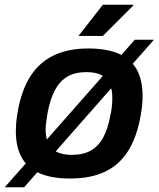

<svg xmlns="http://www.w3.org/2000/svg" viewBox="-36 -743 671 812"><path d="M260 12Q184 12 133 -9.5Q82 -31 56.5 -75.5Q31 -120 31 -188Q31 -207 33 -228Q35 -249 39 -271Q55 -363 93.5 -422Q132 -481 193 -509.5Q254 -538 337 -538Q414 -538 465 -516.5Q516 -495 541.5 -450.5Q567 -406 567 -337Q567 -318 565 -298Q563 -278 559 -255Q543 -163 505.5 -104Q468 -45 407.5 -16.5Q347 12 260 12ZM268 -88Q316 -88 348.5 -106.5Q381 -125 401 -162.5Q421 -200 431 -256Q435 -274 436.5 -287Q438 -300 438.5 -310Q439 -320 439 -329Q439 -365 427.5 -389.5Q416 -414 392 -426Q368 -438 329 -438Q281 -438 249 -419Q217 -400 197 -363Q177 -326 166 -270Q163 -252 161 -238.5Q159 -225 158 -215Q157 -205 157 -196Q157 -160 168.5 -136Q180 -112 205 -100Q230 -88 268 -88ZM-16 49 534 -575H615L66 49ZM296 -591 399 -723H528V-720L399 -591Z"/></svg>

Font: Archivo SemiBold SemiBold
Style: Italic
Weight: 600
Italic angle: -10°
Version: Version 2.001